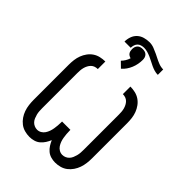

<svg xmlns="http://www.w3.org/2000/svg" viewBox="-291 -1186 1333 1333"><g transform="rotate(45 375.0 -519.5)"><path d="M249 8Q225 8 201 1.5Q177 -5 157.5 -20Q138 -35 124 -55.5Q110 -76 102 -99Q94 -122 91 -146.5Q88 -171 88 -195V-540Q88 -564 91 -588Q94 -612 102.5 -634.5Q111 -657 125.5 -677Q140 -697 160 -710.5Q180 -724 204 -729.5Q228 -735 252 -735V-661Q238 -661 225 -656.5Q212 -652 202.5 -642.5Q193 -633 186.5 -620.5Q180 -608 176.5 -594.5Q173 -581 172 -567.5Q171 -554 171 -540V-195Q171 -181 172 -166.5Q173 -152 176.5 -138.5Q180 -125 185.5 -111.5Q191 -98 200.5 -87.5Q210 -77 223.5 -71Q237 -65 251 -65Q268 -65 282.5 -73.5Q297 -82 306 -95.5Q315 -109 320.5 -124.5Q326 -140 328.5 -156Q331 -172 332.5 -188Q334 -204 334 -221V-228H416V-221Q416 -204 417.5 -188Q419 -172 421.5 -156Q424 -140 429.5 -124.5Q435 -109 444 -95.5Q453 -82 467.5 -73.5Q482 -65 499 -65Q513 -65 526.5 -71Q540 -77 549.5 -87.5Q559 -98 564.5 -111.5Q570 -125 573.5 -138.5Q577 -152 578 -166.5Q579 -181 579 -195V-540Q579 -554 578 -567.5Q577 -581 573.5 -594.5Q570 -608 563.5 -620.5Q557 -633 547.5 -642.5Q538 -652 525 -656.5Q512 -661 498 -661V-735Q522 -735 546 -729.5Q570 -724 590 -710.5Q610 -697 624.5 -677Q639 -657 647.5 -634.5Q656 -612 659 -588Q662 -564 662 -540V-195Q662 -171 659 -146.5Q656 -122 648 -99Q640 -76 626 -55.5Q612 -35 592.5 -20Q573 -5 549 1.5Q525 8 501 8Q480 8 459 2Q438 -4 422 -17.5Q406 -31 394.5 -49Q383 -67 375 -86Q367 -67 355.5 -49Q344 -31 328 -17.5Q312 -4 291 2Q270 8 249 8ZM309 -927H248Q248 -952 256.5 -976Q265 -1000 283 -1016.5Q301 -1033 325.5 -1040Q350 -1047 375 -1047Q398 -1047 420 -1038.5Q442 -1030 463 -1020L487 -1008Q508 -997 530 -988.5Q552 -980 575 -980V-927Q557 -927 540 -932Q523 -937 507 -944.5Q491 -952 475 -960.5Q459 -969 443 -976Q427 -983 410 -988Q393 -993 375 -993Q362 -993 348.5 -989Q335 -985 326 -975.5Q317 -966 313 -953Q309 -940 309 -927ZM364 -776 324 -815Q336 -827 345.5 -842.5Q355 -858 360 -875Q352 -877 344 -881.5Q336 -886 331 -893Q326 -900 324 -909Q322 -918 322 -927Q322 -938 325 -948Q328 -958 335.5 -966Q343 -974 353.5 -977Q364 -980 375 -980Q386 -980 396.5 -977Q407 -974 414.5 -966Q422 -958 425 -948Q428 -938 428 -927Q428 -906 424 -885Q420 -864 412 -844.5Q404 -825 392 -807.5Q380 -790 364 -776Z"/></g></svg>

Font: Zed Sans Extended
Style: Regular
Weight: 400
Width: 7
Designer: Belleve Invis
Foundry: Belleve Invis
Version: Version 1.0.0; ttfautohint (v1.8.4)